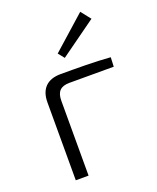

<svg xmlns="http://www.w3.org/2000/svg" viewBox="-136 -807 726 889"><g transform="rotate(-20 227.0 -363.0)"><path d="M406 -678 368 -726 204 -580 228 -550ZM82 0H145V-369C145 -414 165 -434 209 -434H427L429 -480C350 -486 267 -486 184 -486C118 -486 82 -450 82 -384Z"/></g></svg>

Font: SnT
Style: Regular
Weight: 300
Designer: Natanael Gama
Version: Version 1.001;PS 001.001;hotconv 1.0.70;makeotf.lib2.5.58329